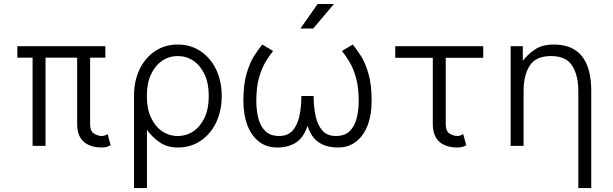

<svg xmlns="http://www.w3.org/2000/svg" viewBox="-20 -743 3124 978"><path d="M516.6 -449.2H439V-112.3Q439 -74.7 458.7 -62.5Q478.5 -50.3 499.5 -50.3Q512.7 -50.3 528.3 -60.1L543.5 -3.4Q524.9 8.3 499.5 8.3Q439.9 8.3 406.5 -21Q373 -50.3 373 -112.3V-449.2H211.9V0H146V-449.2H68.4V-507.8H516.6Z M662.6 -254.4Q662.6 -330.6 690.9 -389.6Q719.2 -448.7 769.5 -482.4Q819.8 -516.1 885.3 -516.1Q951.2 -516.1 1001.7 -482.2Q1052.2 -448.2 1080.8 -389.2Q1109.4 -330.1 1109.4 -253.9Q1109.4 -177.7 1080.8 -118.7Q1052.2 -59.6 1001.7 -25.6Q951.2 8.3 885.3 8.3Q830.6 8.3 792 -19Q753.4 -46.4 728.5 -81.5V214.8H662.6ZM728 -253.9Q728 -189 749.3 -143.6Q770.5 -98.1 806.2 -74.2Q841.8 -50.3 885.3 -50.3Q929.2 -50.3 964.8 -74.2Q1000.5 -98.1 1022 -143.6Q1043.5 -189 1043.5 -253.9Q1043.5 -318.8 1022 -364.3Q1000.5 -409.7 964.8 -433.6Q929.2 -457.5 885.3 -457.5Q841.8 -457.5 806.2 -433.6Q770.5 -409.7 749.3 -364.3Q728 -318.8 728 -253.9Z M1219.7 -228.5Q1219.7 -314 1236.6 -370.1Q1253.4 -426.3 1276.1 -460.9Q1298.8 -495.6 1315.9 -516.1L1371.1 -483.4Q1352.1 -460 1332.3 -427Q1312.5 -394 1299.1 -345.9Q1285.6 -297.9 1285.6 -228.5Q1285.6 -181.6 1295.9 -140.9Q1306.2 -100.1 1331.3 -75.2Q1356.4 -50.3 1402.3 -50.3Q1446.3 -50.3 1470.7 -78.1Q1495.1 -106 1505.1 -152.3Q1515.1 -198.7 1515.1 -253.9H1577.6Q1577.6 -198.7 1587.6 -152.3Q1597.7 -106 1622.1 -78.1Q1646.5 -50.3 1690.4 -50.3Q1736.3 -50.3 1761.5 -75.2Q1786.6 -100.1 1796.9 -140.9Q1807.1 -181.6 1807.1 -228.5Q1807.1 -297.9 1793.7 -345.9Q1780.3 -394 1760.5 -427Q1740.7 -460 1721.7 -483.4L1776.9 -516.1Q1793.9 -495.6 1816.7 -460.9Q1839.4 -426.3 1856.2 -370.1Q1873 -314 1873 -228.5Q1873 -158.7 1852.8 -105.2Q1832.5 -51.8 1793.9 -21.7Q1755.4 8.3 1701.2 8.3Q1644.5 8.3 1605.5 -16.6Q1566.4 -41.5 1546.4 -102.1Q1526.4 -41.5 1487.3 -16.6Q1448.2 8.3 1391.6 8.3Q1337.4 8.3 1298.8 -21.7Q1260.3 -51.8 1240 -105.2Q1219.7 -158.7 1219.7 -228.5ZM1575.2 -597.7H1510.3L1598.1 -722.7H1681.2Z M2339.4 -60.1 2355 -3.4Q2335.9 8.3 2311 8.3Q2251 8.3 2217.8 -21Q2184.6 -50.3 2184.6 -112.3V-448.7H1993.2V-507.8H2441.4V-448.7H2250.5V-112.3Q2250.5 -74.7 2270 -62.5Q2289.6 -50.3 2311 -50.3Q2324.2 -50.3 2339.4 -60.1Z M2925.8 214.8V-279.3Q2925.8 -359.4 2894.5 -408.4Q2863.3 -457.5 2786.6 -457.5Q2709.5 -457.5 2678.2 -408.4Q2647 -359.4 2647 -279.3V0H2581.1V-507.8H2643.1V-433.1Q2668.5 -466.8 2705.6 -491.5Q2742.7 -516.1 2801.3 -516.1Q2991.7 -516.1 2991.7 -279.3V214.8Z"/></svg>

Font: Giphurs Light
Style: Regular
Weight: 300
Version: Version 0.920; ttfautohint (v1.8.4.7-5d5b)